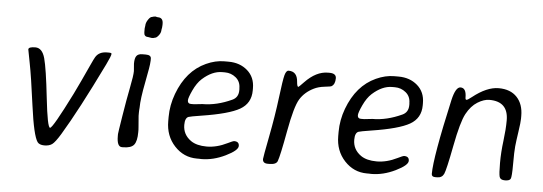

<svg xmlns="http://www.w3.org/2000/svg" viewBox="-46 -815 2686 950"><g transform="rotate(5 1296.5 -340.5)"><path d="M198.2 1.5Q173.8 1 164.6 -11.7Q143.1 -42 123.5 -188.5Q104 -335 91.3 -398.4Q78.6 -461.9 78.6 -464.8Q78.6 -478 112.8 -478Q147 -478 160.6 -428.5Q174.3 -378.9 190.4 -233.4Q206.5 -87.9 219.5 -87.9Q232.4 -87.9 321.3 -265.6Q326.2 -275.4 344.7 -314.5L354 -334Q361.3 -350.1 366 -359.9Q370.6 -369.6 388.4 -408.4Q406.2 -447.3 411.1 -455.1Q428.2 -483.9 468.3 -483.9H477.5Q490.7 -483.9 490.7 -479Q490.7 -468.8 469.2 -424.8Q353 -186 277.8 -62Q252 -19.5 237.3 -9Q222.7 1.5 198.2 1.5Z M680.2 -574.7 663.1 -577.6Q643.1 -577.6 643.1 -599.6V-618.7L645 -632.8Q645 -646.5 655.5 -662.4Q666 -678.2 674.8 -678.2Q679.7 -680.2 680.7 -680.2L689.5 -681.6H692.4Q699.7 -679.2 704.1 -679.2Q729.5 -679.2 729.5 -649.4V-640.6L729 -639.2Q729 -637.2 729 -635.3L728.5 -629.9L726.6 -619.6Q726.6 -604 715.8 -590.6Q705.1 -577.1 697.3 -577.1Q692.4 -575.2 690.9 -575.2L688.5 -574.7ZM656.2 -116.2V-103.5Q656.2 -60.1 642.1 -41.7Q627.9 -23.4 587.4 -23.4H582Q557.1 -23.4 557.1 -76.2V-86.4Q557.1 -91.3 570.6 -175.3Q584 -259.3 596.2 -320.3Q608.4 -381.3 608.4 -403.3L605.5 -440.4Q605.5 -468.3 614.3 -479.2Q623 -490.2 643.6 -490.2H660.2Q686.5 -490.2 686.5 -472.2V-461.9L686 -456.5Q686 -439 669.2 -353.8Q652.3 -268.6 652.3 -225.6L651.4 -214.8Q650.9 -210 650.9 -202.1V-185.1L655.3 -129.9Q656.2 -122.1 656.2 -116.2Z M1058.1 -436.5H1043.9Q994.6 -436.5 945.3 -392.1Q922.4 -371.1 904.8 -333.3Q887.2 -295.4 887.2 -282.7Q887.2 -266.1 903.3 -266.1H919.4L960.4 -270.5Q1031.2 -270.5 1106.4 -305.2Q1136.2 -318.8 1136.2 -354.5V-361.3L1135.7 -364.7Q1135.7 -397.9 1112.1 -417.2Q1088.4 -436.5 1058.1 -436.5ZM956.5 0.5Q891.1 0.5 845.2 -48.8Q799.3 -98.1 799.3 -171.4V-192.4Q799.3 -251 820.8 -308.6Q864.7 -426.3 960 -469.7Q1005.9 -490.7 1049.8 -490.7H1071.3Q1127.4 -490.7 1165 -458Q1202.6 -425.3 1202.6 -370.1V-359.4Q1202.6 -295.4 1148.9 -264.6Q1095.2 -233.9 960 -212.9Q907.2 -204.6 897.5 -201.2Q879.9 -194.8 879.9 -160.2Q879.9 -111.8 920.9 -83Q949.7 -63 999.5 -63Q1049.3 -63 1101.6 -88.9Q1127 -101.6 1133.3 -101.6Q1157.7 -101.6 1157.7 -79.6Q1157.7 -57.6 1097.7 -28.3Q1037.6 1 978 1L967.3 0.5Z M1565.9 -479.5H1572.8Q1606.9 -479.5 1606.9 -455.1Q1606.9 -425.3 1589.4 -414.6Q1585.9 -412.1 1555.2 -408.7Q1524.4 -405.3 1502 -394Q1458.5 -372.6 1435.3 -335.2Q1412.1 -297.9 1389.4 -173.6Q1366.7 -49.3 1356.4 -22Q1349.6 -4.4 1316.4 -4.4H1308.1Q1282.7 -4.4 1282.7 -25.9Q1282.7 -33.7 1303.2 -139.2Q1323.7 -244.6 1334.7 -334.2Q1345.7 -423.8 1352.3 -448Q1358.9 -472.2 1371.1 -472.2Q1414.1 -472.2 1417.5 -420.9Q1419.4 -396.5 1425.8 -396.5Q1427.7 -396.5 1452.1 -421.9Q1507.3 -479.5 1565.9 -479.5Z M1902.3 -436.5H1888.2Q1838.9 -436.5 1789.6 -392.1Q1766.6 -371.1 1749 -333.3Q1731.4 -295.4 1731.4 -282.7Q1731.4 -266.1 1747.6 -266.1H1763.7L1804.7 -270.5Q1875.5 -270.5 1950.7 -305.2Q1980.5 -318.8 1980.5 -354.5V-361.3L1980 -364.7Q1980 -397.9 1956.3 -417.2Q1932.6 -436.5 1902.3 -436.5ZM1800.8 0.5Q1735.4 0.5 1689.5 -48.8Q1643.6 -98.1 1643.6 -171.4V-192.4Q1643.6 -251 1665 -308.6Q1709 -426.3 1804.2 -469.7Q1850.1 -490.7 1894 -490.7H1915.5Q1971.7 -490.7 2009.3 -458Q2046.9 -425.3 2046.9 -370.1V-359.4Q2046.9 -295.4 1993.2 -264.6Q1939.5 -233.9 1804.2 -212.9Q1751.5 -204.6 1741.7 -201.2Q1724.1 -194.8 1724.1 -160.2Q1724.1 -111.8 1765.1 -83Q1793.9 -63 1843.8 -63Q1893.6 -63 1945.8 -88.9Q1971.2 -101.6 1977.5 -101.6Q2002 -101.6 2002 -79.6Q2002 -57.6 1941.9 -28.3Q1881.8 1 1822.3 1L1811.5 0.5Z M2537.1 -335.9Q2537.1 -318.4 2530 -270.8Q2522.9 -223.1 2520.3 -197.3Q2517.6 -171.4 2517.6 -108.4Q2517.6 -45.4 2512.2 -35.2Q2506.8 -24.9 2484.1 -24.9Q2461.4 -24.9 2457 -39.8Q2452.6 -54.7 2452.6 -108.4Q2452.6 -162.1 2460 -219.5Q2467.3 -276.9 2467.3 -321.3Q2467.3 -415 2373.5 -415Q2346.2 -415 2314.7 -395.5Q2283.2 -376 2260.7 -334.7Q2238.3 -293.5 2215.1 -172.4Q2191.9 -51.3 2182.4 -31Q2172.9 -10.7 2148.9 -10.7H2139.2Q2121.1 -10.7 2121.1 -25.4Q2121.1 -108.4 2186 -397.5Q2201.2 -463.9 2225.6 -463.9Q2254.4 -463.9 2254.4 -416.5Q2254.4 -405.3 2260 -405.3Q2265.6 -405.3 2285.2 -420.9Q2355.5 -476.6 2414.1 -476.6Q2472.7 -476.6 2504.9 -442.4Q2537.1 -408.2 2537.1 -349.6Z"/></g></svg>

Font: Averia Sans Libre Light
Style: Italic
Weight: 300
Italic angle: -8.5°
Version: Version 1.002